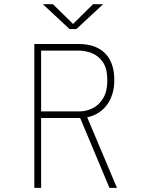

<svg xmlns="http://www.w3.org/2000/svg" viewBox="-20 -914 690 934"><path d="M147 0V-700H366Q389.5 -700 413.8 -695Q438 -690 460 -678Q482 -666 499 -646Q516 -626 526 -595.8Q536 -565.5 536 -524Q536 -485.5 526.2 -455.5Q516.5 -425.5 500 -403.5Q483.5 -381.5 462.2 -367.5Q441 -353.5 418 -346.8Q395 -340 373 -340H180V0ZM512.5 0 364.5 -353 398.5 -357 549 0ZM180 -372H366Q398.5 -372 429.8 -387Q461 -402 481.5 -435.5Q502 -469 502 -524Q502 -581 480.2 -612.2Q458.5 -643.5 426 -655.8Q393.5 -668 361 -668H180ZM188.5 -893.5H237.5L335.5 -797.5L432.5 -893.5H481.5L351.5 -772.5H318.5Z"/></svg>

Font: Trispace Thin
Style: Regular
Weight: 100
Designer: Tyler Finck
Foundry: Etcetera Type Company
Version: Version 1.210